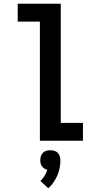

<svg xmlns="http://www.w3.org/2000/svg" viewBox="-20 -755 540 1030"><path d="M194 0V-639H75V-735H306V-96H425V0ZM239 255 197 216Q210 204 219 188.5Q228 173 234 156Q225 154 217.5 149Q210 144 205 137Q200 130 198 121.5Q196 113 196 104Q196 93 199.5 82.5Q203 72 210.5 64.5Q218 57 228.5 54Q239 51 250 51Q261 51 271.5 54Q282 57 289.5 64.5Q297 72 300.5 82.5Q304 93 304 104Q304 125 300 146Q296 167 287.5 186.5Q279 206 267 223.5Q255 241 239 255Z"/></svg>

Font: Iosevka SS08 Regular
Style: Bold
Weight: 700
Monospace: yes
Designer: Belleve Invis
Foundry: Belleve Invis
Version: Version 16.3.4; ttfautohint (v1.8.4)